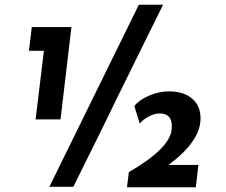

<svg xmlns="http://www.w3.org/2000/svg" viewBox="-20 -787 951 809"><path d="M281 -673 235 -284H130L165 -573H102L114 -673ZM478 -384Q447 -320 400 -224Q353 -128 289 0H188L565 -767H667ZM690 -92H816L805 2H515L523 -62Q693 -160 703 -239Q704 -245 704 -256Q704 -309 653 -309Q631 -309 606.5 -296Q582 -283 569 -266L546 -340Q566 -366 608 -384Q650 -402 692 -402Q753 -402 789 -372Q825 -342 825 -288Q825 -192 690 -92Z"/></svg>

Font: Josefin Sans SemiBold
Style: Italic
Weight: 600
Italic angle: -7°
Designer: Santiago Orozco
Foundry: Typemade
Version: Version 2.000